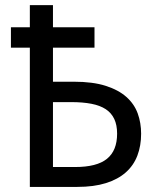

<svg xmlns="http://www.w3.org/2000/svg" viewBox="-20 -734 640 754"><path d="M188 -413.1H270Q344.2 -413.1 394.8 -397Q445.3 -380.9 476.3 -353.3Q507.3 -325.7 520.8 -288.6Q534.2 -251.5 534.2 -209Q534.2 -161.6 519.5 -123Q504.9 -84.5 474.1 -57.1Q443.4 -29.8 396 -14.9Q348.6 0 283.2 0H97.2V-546.9H22.9V-627H97.2V-713.9H188V-627H351.1V-546.9H188ZM188 -78.1H274.9Q360.4 -78.1 400.1 -110.4Q439.9 -142.6 439.9 -209Q439.9 -243.2 428.7 -266.8Q417.5 -290.5 395.3 -305.2Q373 -319.8 339.1 -326.4Q305.2 -333 259.8 -333H188Z"/></svg>

Font: WenQuanYi Micro Hei Mono
Style: Regular
Weight: 400
Foundry: Ascender Corporation
Version: Version 0.2.0-beta